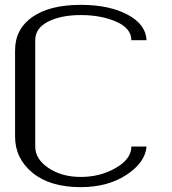

<svg xmlns="http://www.w3.org/2000/svg" viewBox="-20 -770 706 790"><path d="M583 -604.5H520.5Q520.5 -653.3 458.5 -680.7Q396.5 -708 312.5 -708Q231.4 -708 178.2 -681.2Q125 -654.3 125 -604.5V-167Q125 -115.2 179.7 -78.6Q234.4 -42 312.5 -42Q392.6 -42 456.5 -79.1Q520.5 -116.2 520.5 -167H583Q577.1 -100.6 500 -50.3Q422.9 0 312.5 0Q185.5 0 113.8 -59.1Q42 -118.2 42 -208V-562.5Q42 -650.4 113.3 -700.2Q184.6 -750 312.5 -750Q428.7 -750 504.4 -710Q580.1 -669.9 583 -604.5Z"/></svg>

Font: okolaks
Style: Regular
Weight: 500
Version: Version 000.6.0